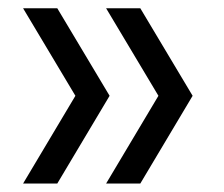

<svg xmlns="http://www.w3.org/2000/svg" viewBox="-20 -514 544 466"><path d="M36 -68.5 163 -281.5 36 -494H119L246 -281.5L119 -68.5ZM237.5 -68.5 364.5 -281.5 237.5 -494H320.5L447.5 -281.5L320.5 -68.5Z"/></svg>

Font: Encode Sans SC Condensed Thin
Style: Regular
Weight: 400
Version: Version 3.002